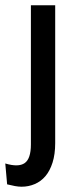

<svg xmlns="http://www.w3.org/2000/svg" viewBox="-46 -548 289 727"><path d="M36 159Q24 159 10.5 156.5Q-3 154 -19 150L-26 71Q24 86 47.5 69.5Q71 53 71 -1V-528H163V-6Q163 36 153 67.5Q143 99 126 119Q109 139 85.5 149Q62 159 36 159Z"/></svg>

Font: Bricolage Grotesque Condensed
Style: Regular
Weight: 400
Width: 3
Designer: Mathieu Triay
Foundry: Atelier Triay
Version: Version 1.000;gftools[0.9.30]